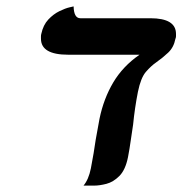

<svg xmlns="http://www.w3.org/2000/svg" viewBox="-20 -579 570 600"><path d="M411 -292Q401 -241 396 -190Q392 -165 388.5 -139.5Q385 -114 380 -88Q372 -48 353 -29Q334 -10 312.5 -4.5Q291 1 275 1H241Q257 -18 264 -53Q269 -78 272.5 -100Q276 -122 279 -142Q285 -177 291 -208Q304 -271 334 -321.5Q364 -372 416 -408H193Q108 -408 108 -458Q108 -462 108 -465.5Q108 -469 109 -473Q115 -501 131 -518Q147 -535 165.5 -544Q184 -553 197 -556Q210 -559 210 -559Q211 -522 231 -522H450Q530 -522 530 -473Q530 -469 530 -465.5Q530 -462 528 -457Q523 -431 505.5 -414.5Q488 -398 468 -384Q452 -373 436 -354.5Q420 -336 411 -292Z"/></svg>

Font: Libertinus Serif Semibold Italic
Style: Regular
Weight: 600
Italic angle: -11.5°
Designer: Philipp H. Poll, Khaled Hosny
Foundry: Caleb Maclennan
Version: Version 7.051;RELEASE